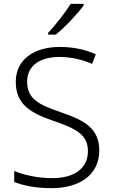

<svg xmlns="http://www.w3.org/2000/svg" viewBox="-20 -968 586 998"><path d="M415 -940V-948H347C321 -904 267 -836 230 -797V-788H270C320 -828 385 -899 415 -940ZM496 -186C496 -301 419 -343 292 -386C183 -424 121 -453 121 -544C121 -628 190 -672 288 -672C345 -672 403 -660 459 -636L478 -686C422 -711 360 -724 290 -724C159 -724 62 -660 62 -543C62 -428 135 -382 254 -341C380 -298 437 -267 437 -182C437 -89 361 -42 252 -42C173 -42 104 -59 54 -79V-22C100 -4 163 10 249 10C392 10 496 -58 496 -186Z"/></svg>

Font: Noto Sans Ethiopic Light
Style: Regular
Weight: 300
Designer: Monotype Design Team
Foundry: Monotype Imaging Inc.
Version: Version 2.102